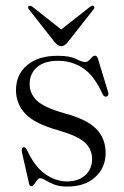

<svg xmlns="http://www.w3.org/2000/svg" viewBox="-20 -660 446 690"><path d="M220.5 -8Q261.5 -8 286.2 -30.2Q311 -52.5 311 -88.5Q311 -123.5 285.2 -147.5Q259.5 -171.5 190 -191.5Q104.5 -215.5 71 -251.2Q37.5 -287 37.5 -336Q37.5 -392 77.5 -425.8Q117.5 -459.5 187 -459.5Q231 -459.5 253.2 -448.2Q275.5 -437 285.5 -437Q296 -437 305 -448.5Q314 -460 321.5 -460Q328 -460 331.5 -450.5L368 -331Q372.5 -317 364 -313.5Q355.5 -310 349.5 -320Q318.5 -389 278.2 -415.2Q238 -441.5 189 -441.5Q139.5 -441.5 113 -418.5Q86.5 -395.5 86.5 -357.5Q86.5 -324 112.2 -298.8Q138 -273.5 213 -252.5Q292.5 -231 326 -196.8Q359.5 -162.5 359.5 -110Q359.5 -57 322 -23.2Q284.5 10.5 221.5 10.5Q193.5 10.5 174.8 3Q156 -4.5 143.8 -12Q131.5 -19.5 124 -19.5Q118 -19.5 113 -12.2Q108 -5 103 2Q98 9 93 9Q86 9 84.5 0L59.5 -109.5Q55.5 -128 63 -130.5Q70.5 -133.5 77 -121Q105.5 -59.5 143.5 -33.8Q181.5 -8 220.5 -8ZM223 -508Q211.5 -494 200.5 -494Q189 -494 177 -508L84.5 -625.5Q78 -634 83.5 -638Q88.5 -641.5 97 -635.5L200 -554L303.5 -635.5Q312 -642 317 -638Q322 -633.5 315.5 -625.5Z"/></svg>

Font: Fraunces 72pt S000 Light
Style: Regular
Weight: 300
Version: Version 1.000; ttfautohint (v1.8.3)